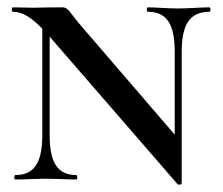

<svg xmlns="http://www.w3.org/2000/svg" viewBox="-20 -488 606 522"><path d="M550 -468C525 -468 493 -465 464 -465C432 -465 406 -468 382 -468C378 -468 378 -456 382 -456C433 -456 455 -423 455 -347V-122L202 -416C171 -451 167 -468 150 -468C87 -468 91 -467 71 -467C55 -467 34 -468 15 -468C11 -468 11 -456 15 -456C39 -456 63 -443 95 -410V-121C95 -45 73 -12 21 -12C18 -12 18 0 21 0C46 0 75 -2 106 -2C137 -2 163 0 188 0C191 0 191 -12 188 -12C137 -12 115 -45 115 -121V-388C116 -388 116 -387 117 -386L463 13C465 15 474 14 474 11V-347C474 -423 497 -456 550 -456C553 -456 553 -468 550 -468Z"/></svg>

Font: Cormorant SC Semi
Style: Regular
Weight: 600
Designer: Christian Thalmann (Catharsis Fonts)
Version: Version 1.000;PS 001.000;hotconv 1.0.70;makeotf.lib2.5.58329